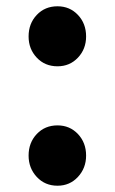

<svg xmlns="http://www.w3.org/2000/svg" viewBox="-20 -577 365 611"><path d="M163 -366Q123 -366 97 -393.5Q71 -421 71 -461Q71 -502 97 -529.5Q123 -557 163 -557Q202 -557 228 -529.5Q254 -502 254 -461Q254 -421 228 -393.5Q202 -366 163 -366ZM163 14Q123 14 97 -14Q71 -42 71 -82Q71 -123 97 -150.5Q123 -178 163 -178Q202 -178 228 -150.5Q254 -123 254 -82Q254 -42 228 -14Q202 14 163 14Z"/></svg>

Font: Source Han Sans TC
Style: Bold
Weight: 700
Designer: Ryoko NISHIZUKA Ë•øÂ°öÊ∂ºÂ≠ê (kana, bopomofo & ideographs); Paul D. Hunt (Latin, Greek & Cyrillic); Sandoll Communicatio
Foundry: Adobe
Version: Version 2.004;hotconv 1.0.118;makeotfexe 2.5.65603